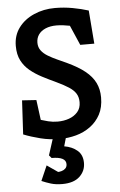

<svg xmlns="http://www.w3.org/2000/svg" viewBox="-61 -734 639 1021"><g transform="rotate(-5 258.0 -224.0)"><path d="M238 4Q185 4 135 -8.5Q85 -21 45 -37L55 -218L131 -213L145 -106Q160 -101 184 -95Q208 -89 234 -89Q267 -89 295 -99Q323 -109 341 -129.5Q359 -150 359 -182Q359 -209 347 -228Q335 -247 310.5 -263Q286 -279 246 -298Q207 -316 171.5 -334.5Q136 -353 108 -376Q80 -399 63.5 -431Q47 -463 47 -509Q47 -565 77.5 -606Q108 -647 159.5 -669.5Q211 -692 271 -692Q320 -692 366 -683.5Q412 -675 450 -663L464 -485H389L343 -591Q328 -594 309 -596.5Q290 -599 272 -599Q238 -599 213.5 -588.5Q189 -578 176 -559.5Q163 -541 163 -516Q163 -492 176 -474.5Q189 -457 211.5 -443.5Q234 -430 259.5 -418.5Q285 -407 309 -396Q369 -368 405 -339Q441 -310 458 -275.5Q475 -241 475 -197Q475 -144 455 -106.5Q435 -69 401 -44Q367 -19 324.5 -7.5Q282 4 238 4ZM230 244Q195 244 169 236Q143 228 120 218L155 138L213 178Q220 178 231.5 175Q243 172 252 163.5Q261 155 261 140Q261 101 185 101L172 86L201 -4H271L257 45Q299 52 326.5 75.5Q354 99 354 142Q354 185 322.5 214.5Q291 244 230 244Z"/></g></svg>

Font: Kreon Medium
Style: Regular
Weight: 500
Version: Version 2.002